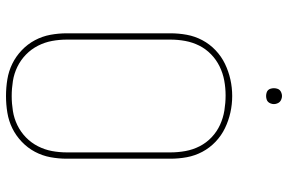

<svg xmlns="http://www.w3.org/2000/svg" viewBox="-180 -772 960 640"><g transform="rotate(90 300.0 -452.0)"><path d="M300 8Q272 8 244.5 3.5Q217 -1 192.5 -13Q168 -25 147.5 -44.5Q127 -64 114 -88.5Q101 -113 96 -140Q91 -167 91 -195V-540Q91 -568 96 -595Q101 -622 114 -646.5Q127 -671 147.5 -690.5Q168 -710 193 -722Q218 -734 245 -740Q272 -746 300 -746Q328 -746 355 -740Q382 -734 407 -722Q432 -710 452.5 -690.5Q473 -671 486 -646.5Q499 -622 504 -595Q509 -568 509 -540V-195Q509 -167 504 -140Q499 -113 486 -88.5Q473 -64 452.5 -44.5Q432 -25 407.5 -13Q383 -1 355.5 3.5Q328 8 300 8ZM300 -11Q325 -11 350 -15Q375 -19 397.5 -30Q420 -41 438 -58.5Q456 -76 467.5 -98.5Q479 -121 483.5 -145.5Q488 -170 488 -195V-540Q488 -565 483.5 -590Q479 -615 467.5 -637.5Q456 -660 437.5 -677.5Q419 -695 396 -705.5Q373 -716 348 -720Q323 -724 298 -724Q273 -724 248.5 -719.5Q224 -715 201.5 -704Q179 -693 161 -675.5Q143 -658 132 -636Q121 -614 116.5 -589.5Q112 -565 112 -540V-195Q112 -170 116.5 -145.5Q121 -121 132.5 -98.5Q144 -76 162 -58.5Q180 -41 202.5 -30Q225 -19 250 -15Q275 -11 300 -11ZM300 -859Q295 -859 289.5 -860.5Q284 -862 280.5 -865.5Q277 -869 275.5 -874.5Q274 -880 274 -885Q274 -890 275.5 -895.5Q277 -901 280.5 -904.5Q284 -908 289.5 -910Q295 -912 300 -912Q305 -912 310.5 -910Q316 -908 319.5 -904.5Q323 -901 325 -895.5Q327 -890 327 -885Q327 -880 325 -874.5Q323 -869 319.5 -865.5Q316 -862 310.5 -860.5Q305 -859 300 -859Z"/></g></svg>

Font: Iosevka Curly Thin Extended
Style: Regular
Weight: 100
Width: 7
Monospace: yes
Designer: Belleve Invis
Foundry: Belleve Invis
Version: Version 11.1.0; ttfautohint (v1.8.3)